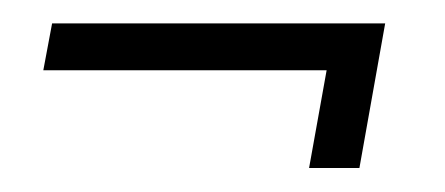

<svg xmlns="http://www.w3.org/2000/svg" viewBox="-20 -281 380 164"><path d="M244 -137.5 259 -221H17L24.5 -261H309L287 -137.5Z"/></svg>

Font: Anybody Light
Style: Italic
Weight: 300
Italic angle: -10°
Designer: Tyler Finck
Foundry: Etcetera Type Company
Version: Version 1.010; ttfautohint (v1.8.3) -l 8 -r 50 -G 200 -x 14 